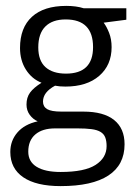

<svg xmlns="http://www.w3.org/2000/svg" viewBox="-20 -445 468 652"><path d="M409 -417V-378L332 -368Q342 -355 350.5 -333.5Q359 -312 359 -285Q359 -224 317 -187.5Q275 -151 202 -151Q182 -151 167 -154Q126 -132 126 -100Q126 -83 140 -74.5Q154 -66 189 -66H263Q332 -66 367.5 -37.5Q403 -9 403 45Q403 115 348 151Q293 187 186 187Q103 187 59 157Q15 127 15 71Q15 33 39 5Q63 -23 108 -33Q92 -40 81 -55Q70 -70 70 -90Q70 -114 82 -130.5Q94 -147 121 -164Q88 -177 68 -208.5Q48 -240 48 -282Q48 -351 88.5 -388Q129 -425 205 -425Q239 -425 264 -417ZM110 -284Q110 -239 134.5 -217Q159 -195 204 -195Q296 -195 296 -285Q296 -379 203 -379Q158 -379 134 -355Q110 -331 110 -284ZM76 70Q76 104 104.5 121.5Q133 139 186 139Q267 139 304.5 115Q342 91 342 51Q342 34 337.5 22Q333 10 321.5 3Q310 -4 290.5 -6.5Q271 -9 243 -9H167Q124 -9 100 11.5Q76 32 76 70Z"/></svg>

Font: UN Bangla
Style: Regular
Weight: 400
Designer: Desinged by Rajon, Unicode developed by Rashed (IMGN)
Version: Version 2.001;March 19, 2023;FontCreator 14.0.0.2901 64-bit